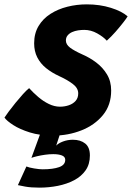

<svg xmlns="http://www.w3.org/2000/svg" viewBox="-62 -582 604 880"><path d="M119 278Q80 278 53.5 273.2Q27 268.5 20 266.5L59 181Q70.5 186 94.5 190Q118.5 194 133 194Q181 194 209 184Q237 174 237 150.5Q237 136.5 221.8 130.5Q206.5 124.5 182 124.5Q164.5 124.5 144.8 127.2Q125 130 108.2 134Q91.5 138 82 141.5L124.5 25.5L216.5 21.5L195.5 85.5Q205.5 74.5 226.8 66.5Q248 58.5 272 58.5Q307 58.5 328.5 75.8Q350 93 350 130.5Q350 170.5 330.5 198.5Q311 226.5 277.8 244Q244.5 261.5 203.2 269.8Q162 278 119 278ZM181.5 39.5Q121 39.5 74.8 25Q28.5 10.5 -1.2 -8.8Q-31 -28 -41.5 -43Q-36 -52 -22.2 -70.5Q-8.5 -89 9 -110.5Q26.5 -132 43.2 -150.5Q60 -169 71.5 -178Q90 -157.5 113 -137.8Q136 -118 161.8 -105.5Q187.5 -93 213 -93Q234 -93 253.2 -99.5Q272.5 -106 284.5 -119.5Q296.5 -133 296.5 -154Q296.5 -178.5 271.2 -197.5Q246 -216.5 208.5 -233.5Q175 -249 149.2 -269.8Q123.5 -290.5 109 -318.8Q94.5 -347 94.5 -383.5Q94.5 -429 114.8 -462.8Q135 -496.5 169.5 -518.5Q204 -540.5 247 -551.2Q290 -562 335.5 -562Q395.5 -562 446 -546.2Q496.5 -530.5 523 -507Q517.5 -497.5 502.2 -478Q487 -458.5 467.5 -436.2Q448 -414 427.5 -395.5Q412 -413 383.5 -429Q355 -445 324 -445Q310.5 -445 295.8 -442.8Q281 -440.5 268.2 -434.8Q255.5 -429 247.8 -419.5Q240 -410 240 -396.5Q240 -378 259.2 -363.5Q278.5 -349 316.5 -332Q349 -318 379 -295.5Q409 -273 428.2 -241.2Q447.5 -209.5 447.5 -167Q447.5 -100.5 409.8 -54.5Q372 -8.5 311.2 15.5Q250.5 39.5 181.5 39.5Z"/></svg>

Font: Grandstander Thin
Style: Bold Italic
Weight: 700
Italic angle: -15°
Version: Version 1.200